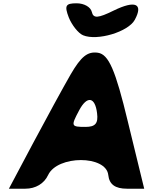

<svg xmlns="http://www.w3.org/2000/svg" viewBox="-20 -1195 914 1165"><path d="M409 -744C364 -666 260 -475 180 -325L34 -50H134C196 -50 248 -81 272 -133C329 -254 624 -254 637 -133C643 -76 679 -50 750 -50H855L756 -456C680 -773 639 -865 574 -875C511 -884 472 -852 409 -744ZM569 -508C577 -446 558 -425 499 -425C411 -425 409 -429 460 -525C508 -616 557 -608 569 -508ZM397 -1090C415 -1044 455 -993 484 -981C570 -945 759 -1002 798 -1075C851 -1173 801 -1195 670 -1131C575 -1084 546 -1082 537 -1123C530 -1152 491 -1175 445 -1175C378 -1175 370 -1161 397 -1090Z"/></svg>

Font: Hussar Skorodowane
Style: Ky
Weight: 700
Foundry: Cannot Into Space Fonts
Version: Version 0.892